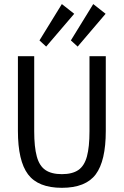

<svg xmlns="http://www.w3.org/2000/svg" viewBox="-20 -898 597 926"><path d="M278.3 7.8Q164.1 7.8 115.2 -57.1Q66.4 -122.1 66.4 -266.6V-627H145V-265.1Q145 -189 157.5 -143.3Q169.9 -97.7 199.2 -77.9Q228.5 -58.1 278.3 -58.1Q328.6 -58.1 357.7 -77.9Q386.7 -97.7 399.2 -143.3Q411.6 -189 411.6 -265.1V-627H490.2V-266.6Q490.2 -122.1 441.7 -57.1Q393.1 7.8 278.3 7.8ZM354.5 -673.3 321.8 -703.1 429.7 -878.4 489.3 -831.5ZM202.6 -673.3 170.4 -703.1 278.3 -878.4 337.9 -831.5Z"/></svg>

Font: Anaheim Medium
Style: Regular
Weight: 500
Version: Version 2.001